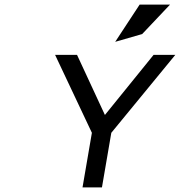

<svg xmlns="http://www.w3.org/2000/svg" viewBox="-20 -820 808 840"><path d="M602 -671 724 -800H591L484 -637ZM652 -580 439 -317 317 -580H221L382 -239L341 0H426L467 -239L747 -580Z"/></svg>

Font: Charger Monospace
Style: Regular
Weight: 400
Designer: Jasper
Foundry: Cannot Into Space Fonts
Version: Version 0.980